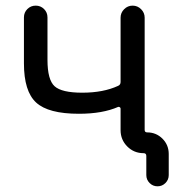

<svg xmlns="http://www.w3.org/2000/svg" viewBox="-20 -567 650 685"><path d="M410.2 -503.9Q410.2 -521.5 422.9 -534.2Q435.5 -546.9 453.1 -546.9Q470.7 -546.9 483.4 -534.2Q496.1 -521.5 496.1 -503.9V-103.5Q496.1 -94.7 504.9 -94.7Q537.1 -94.7 559.6 -72.3Q582 -49.8 582 -17.6V57.6Q582 74.2 570.3 85.9Q558.6 97.7 542 97.7Q525.4 97.7 513.7 85.9Q502 74.2 502 57.6V-10.7Q502 -20.5 492.2 -20.5Q458 -20.5 434.1 -44.4Q410.2 -68.4 410.2 -102.5V-179.7Q410.2 -182.6 407.2 -184.6Q404.3 -186.5 401.4 -185.5Q345.7 -161.1 261.7 -161.1Q152.3 -161.1 108.9 -201.2Q65.4 -241.2 65.4 -340.8V-504.9Q65.4 -522.5 77.6 -534.7Q89.8 -546.9 107.4 -546.9Q125 -546.9 137.2 -534.7Q149.4 -522.5 149.4 -504.9V-353.5Q149.4 -282.2 174.8 -259.3Q200.2 -236.3 273.4 -236.3Q348.6 -236.3 401.4 -260.7Q410.2 -264.6 410.2 -274.4Z"/></svg>

Font: Gen Jyuu GothicX Regular
Style: Regular
Weight: 400
Designer: [Source Han Sans]
Ryoko NISHIZUKA  (kana & ideographs); Paul D. Hunt (Latin, Greek & Cyrillic); Wenlong ZHANG  (bopomofo
Version: Version 1.002.20150607